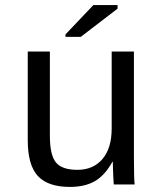

<svg xmlns="http://www.w3.org/2000/svg" viewBox="-20 -733 640 763"><path d="M178.2 -528.3V-193.4Q178.2 -117.2 202.1 -87.6Q226.1 -58.1 287.6 -58.1Q350.6 -58.1 387.2 -101.1Q423.8 -144 423.8 -222.2V-528.3H512.2V-112.8Q512.2 -20.5 515.1 0H432.1Q431.6 -2.4 431.2 -13.2Q430.7 -23.9 429.9 -37.8Q429.2 -51.8 428.2 -90.3H426.8Q396.5 -35.6 356.7 -12.9Q316.9 9.8 257.8 9.8Q170.9 9.8 130.6 -33.4Q90.3 -76.7 90.3 -176.3V-528.3ZM240.2 -586.4V-596.2L351.1 -712.9H447.3V-698.7L300.8 -586.4Z"/></svg>

Font: Liberation Mono
Style: Regular
Weight: 400
Monospace: yes
Designer: Steve Matteson
Foundry: Ascender Corporation
Version: Version 2.1.5